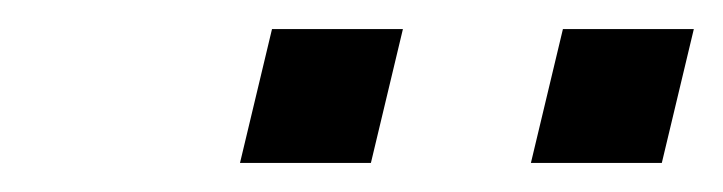

<svg xmlns="http://www.w3.org/2000/svg" viewBox="-20 -742 497 132"><path d="M145 -630 167 -722H257L235 -630ZM345 -630 367 -722H457L435 -630Z"/></svg>

Font: Perun
Style: Italic
Weight: 400
Italic angle: -12°
Foundry: Copyright (c) Stefan Peev, Context Ltd, 2016
Version: Version 1.027